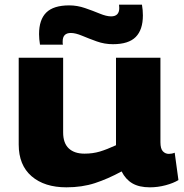

<svg xmlns="http://www.w3.org/2000/svg" viewBox="-20 -791 787 821"><path d="M264 10Q170 10 115 -37.5Q60 -85 60 -173V-544H250V-225Q250 -179 274 -156.5Q298 -134 341 -134Q377 -134 407 -143Q437 -152 476 -170V-544H666V-183Q666 -155 676.5 -144Q687 -133 702 -133Q715 -133 727 -138L743 -21Q722 -8 688.5 1Q655 10 621 10Q575 10 546 -7Q517 -24 500 -58Q441 -26 386 -8Q331 10 264 10ZM151 -600Q149 -612 148 -623.5Q147 -635 147 -645Q147 -707 178 -737.5Q209 -768 276 -768Q310 -768 343.5 -756.5Q377 -745 406 -733Q435 -721 455 -721Q490 -721 490 -757Q490 -765 489 -771H587Q591 -748 591 -725Q591 -664 560.5 -633Q530 -602 463 -602Q427 -602 393.5 -614Q360 -626 331.5 -638Q303 -650 283 -650Q248 -650 248 -614Q248 -611 248 -607Q248 -603 249 -600Z"/></svg>

Font: Georama Extended
Style: Bold
Weight: 700
Width: 7
Designer: Jean-Baptiste Levee
Foundry: Production Type
Version: Version 1.000